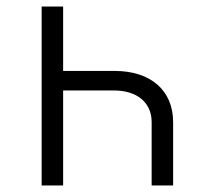

<svg xmlns="http://www.w3.org/2000/svg" viewBox="-20 -570 640 590"><path d="M174 -550H108V0H174V-292H330C401 -292 446 -255 446 -195V0H512V-195C512 -292 443 -352 333 -352H174Z"/></svg>

Font: JetBrains Mono ExtraLight
Style: Regular
Weight: 240
Monospace: yes
Designer: Philipp Nurullin, Konstantin Bulenkov
Foundry: JetBrains
Version: Version 2.305